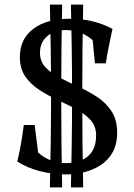

<svg xmlns="http://www.w3.org/2000/svg" viewBox="-20 -746 582 831"><path d="M249 65H196Q198 -24 199.5 -125Q201 -226 201 -330.5Q201 -435 199.5 -536Q198 -637 196 -726H249Q247 -637 246 -536Q245 -435 245 -330.5Q245 -226 246 -125Q247 -24 249 65ZM340 65H287Q289 -24 290.5 -125Q292 -226 292 -330.5Q292 -435 290.5 -536Q289 -637 287 -726H340Q338 -637 337 -536Q336 -435 336 -330.5Q336 -226 337 -125Q338 -24 340 65ZM283 -665Q384 -665 467 -621Q459 -584 454 -560.5Q449 -537 445.5 -517.5Q442 -498 438 -472H391L381 -572Q362 -590 332 -603Q302 -616 264 -616Q215 -616 184 -589Q153 -562 153 -518Q153 -480 177 -454.5Q201 -429 239 -409.5Q277 -390 320 -370.5Q363 -351 401 -326Q439 -301 463 -264Q487 -227 487 -172Q487 -121 467 -86Q447 -51 414.5 -30.5Q382 -10 343.5 -0.5Q305 9 268 9Q207 9 151.5 -5.5Q96 -20 55 -47Q62 -77 66.5 -100.5Q71 -124 75 -148Q79 -172 83 -205H130L145 -86Q170 -63 201.5 -51.5Q233 -40 266 -40Q327 -40 361.5 -70.5Q396 -101 396 -160Q396 -200 372 -226.5Q348 -253 310.5 -273Q273 -293 231 -312.5Q189 -332 151.5 -356Q114 -380 90 -414Q66 -448 66 -499Q66 -577 124 -621Q182 -665 283 -665Z"/></svg>

Font: Ruwudu
Style: Regular
Weight: 400
Designer: Becca Hirsbrunner Spalinger
Foundry: SIL International
Version: Version 3.000